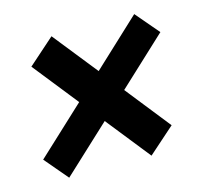

<svg xmlns="http://www.w3.org/2000/svg" viewBox="-76 -648 672 636"><g transform="rotate(-15 260.0 -330.0)"><path d="M503.4 -483.9 337.9 -329.6 459.5 -176.3 369.1 -96.2 249 -247.1 86.9 -96.2 19 -176.3 183.6 -329.6 61 -483.9 151.4 -564 272.5 -412.1 435.1 -564Z"/></g></svg>

Font: Robert Sans ExtraBold
Style: Italic
Weight: 800
Italic angle: -8°
Designer: Christian Robertson (extended by Adam Twardoch)
Foundry: Google
Version: Version 12.135;April 2, 2019;FontCreator 11.5.0.2425 64-bit;